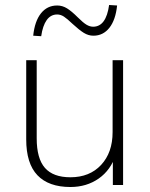

<svg xmlns="http://www.w3.org/2000/svg" viewBox="-20 -741 601 769"><path d="M262 8Q175 8 130 -39Q85 -86 85 -183V-500H127V-187Q127 -106 160 -68.5Q193 -31 262 -31Q339 -31 385 -80.5Q431 -130 431 -212V-500H473V0H432V-122H444Q424 -60 375.5 -26Q327 8 262 8ZM145 -596 113 -598Q119 -656 144 -687.5Q169 -719 209 -719Q230 -719 248.5 -707.5Q267 -696 291 -672Q313 -650 326.5 -642Q340 -634 353 -634Q405 -634 417 -721L449 -719Q443 -661 418 -629.5Q393 -598 354 -598Q334 -598 315.5 -609.5Q297 -621 271 -645Q249 -666 236 -674.5Q223 -683 209 -683Q183 -683 167 -660.5Q151 -638 145 -596Z"/></svg>

Font: Mulish ExtraLight ExtraLight
Style: Regular
Weight: 250
Version: Version 3.603